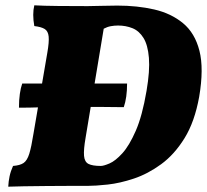

<svg xmlns="http://www.w3.org/2000/svg" viewBox="-20 -699 778 722"><path d="M109 -679Q143 -677 200 -676.5Q257 -676 310 -676Q333 -676 360.5 -677Q388 -678 421 -678Q496 -678 559.5 -663.5Q623 -649 668 -612Q713 -575 730 -508Q747 -441 729 -335Q712 -241 674 -179.5Q636 -118 586 -81.5Q536 -45 483.5 -27.5Q431 -10 385 -5Q339 0 309 0Q283 0 241 0Q199 0 154 0.5Q109 1 70 1.5Q31 2 11 3Q12 -17 16 -36Q20 -55 29 -75Q55 -77 68.5 -86Q82 -95 90 -120.5Q98 -146 106 -197L158 -501Q165 -541 163 -561.5Q161 -582 148 -590Q135 -598 109 -601Q101 -646 109 -679ZM302 -182Q294 -136 296 -113Q298 -90 313 -82.5Q328 -75 359 -75Q370 -75 392 -84.5Q414 -94 440 -122.5Q466 -151 490.5 -207Q515 -263 531 -357Q544 -433 540 -481.5Q536 -530 519.5 -556.5Q503 -583 478 -593Q453 -603 424 -603Q410 -603 396.5 -600.5Q383 -598 370 -591ZM51.3 -294Q51.3 -323 54.6 -346Q57.9 -369 63.6 -385H457.9Q457.9 -332 445.5 -296Q401.8 -297 347.7 -297Q293.5 -297 247.9 -297Q177.6 -297 133.9 -295.5Q90.2 -294 51.3 -294Z"/></svg>

Font: Vollkorn Black
Style: Italic
Weight: 900
Italic angle: -11°
Designer: Friedrich Althausen
Foundry: Friedrich Althausen
Version: Version 5.000; ttfautohint (v1.8.3)